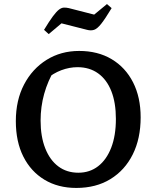

<svg xmlns="http://www.w3.org/2000/svg" viewBox="-20 -916 763 946"><path d="M356 10Q266 10 199 -30.5Q132 -71 95 -144.5Q58 -218 58 -319Q58 -422 98.5 -499.5Q139 -577 209.5 -621Q280 -665 370 -665Q462 -665 530 -624.5Q598 -584 635.5 -510.5Q673 -437 673 -338Q673 -233 634 -155Q595 -77 524 -33.5Q453 10 356 10ZM366 -65Q422 -65 463.5 -97Q505 -129 528 -188.5Q551 -248 551 -330Q551 -410 528.5 -467Q506 -524 463.5 -554.5Q421 -585 362 -585Q322 -585 282 -570Q242 -555 207 -525L251 -577Q180 -458 180 -322Q180 -243 203 -185Q226 -127 267.5 -96Q309 -65 366 -65ZM220 -748 197 -769Q223 -812 240.5 -835.5Q258 -859 270.5 -868.5Q283 -878 294.5 -878.5Q306 -879 319 -876L444 -844L507 -896L530 -876Q498 -823 478.5 -798.5Q459 -774 443.5 -769Q428 -764 409 -769L283 -801Z"/></svg>

Font: Piazzolla 24pt SemiBold
Style: Regular
Weight: 600
Designer: Juan Pablo del Peral
Foundry: Huerta Tipografica
Version: Version 2.005